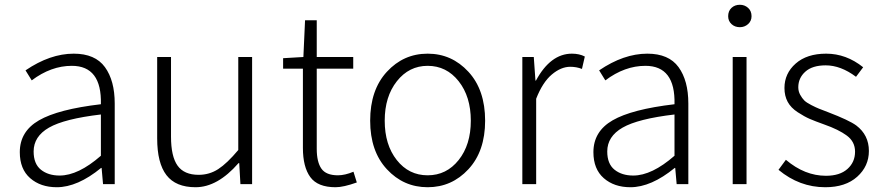

<svg xmlns="http://www.w3.org/2000/svg" viewBox="-20 -772 3701 805"><path d="M218 13Q150 13 106.5 -25Q63 -63 63 -134Q63 -221 143.5 -267.5Q224 -314 403 -335Q407 -496 281 -496Q194 -496 113 -435L87 -477Q190 -547 289 -547Q379 -547 420 -490.5Q461 -434 461 -338V0H412L406 -68H404Q305 13 218 13ZM230 -36Q308 -36 403 -119V-292Q250 -274 185.5 -237Q121 -200 121 -137Q121 -85 151.5 -60.5Q182 -36 230 -36Z M800 13Q717 13 678 -37.5Q639 -88 639 -192V-533H697V-199Q697 -116 724.5 -77.5Q752 -39 813 -39Q858 -39 895 -63Q932 -87 979 -143V-533H1037V0H988L983 -88H980Q892 13 800 13Z M1387 13Q1312 13 1281 -29.5Q1250 -72 1250 -152V-484H1167V-528L1252 -533L1259 -687H1308V-533H1461V-484H1308V-148Q1308 -93 1327.5 -65Q1347 -37 1397 -37Q1426 -37 1462 -52L1476 -7Q1420 13 1387 13Z M1532 -266Q1532 -395 1602 -471Q1672 -547 1773 -547Q1874 -547 1944 -471Q2014 -395 2014 -266Q2014 -138 1944 -62.5Q1874 13 1773 13Q1672 13 1602 -62.5Q1532 -138 1532 -266ZM1773 -496Q1695 -496 1644 -431.5Q1593 -367 1593 -266Q1593 -165 1643.5 -101Q1694 -37 1773 -37Q1852 -37 1903 -101Q1954 -165 1954 -266Q1954 -367 1903 -431.5Q1852 -496 1773 -496Z M2170 0V-533H2218L2225 -434H2227Q2288 -547 2378 -547Q2409 -547 2432 -535L2420 -483Q2397 -492 2371 -492Q2332 -492 2293.5 -459.5Q2255 -427 2228 -358V0Z M2623 13Q2555 13 2511.5 -25Q2468 -63 2468 -134Q2468 -221 2548.5 -267.5Q2629 -314 2808 -335Q2812 -496 2686 -496Q2599 -496 2518 -435L2492 -477Q2595 -547 2694 -547Q2784 -547 2825 -490.5Q2866 -434 2866 -338V0H2817L2811 -68H2809Q2710 13 2623 13ZM2635 -36Q2713 -36 2808 -119V-292Q2655 -274 2590.5 -237Q2526 -200 2526 -137Q2526 -85 2556.5 -60.5Q2587 -36 2635 -36Z M3052 0V-533H3110V0ZM3082 -658Q3061 -658 3047 -671Q3033 -684 3033 -704Q3033 -726 3047 -739Q3061 -752 3082 -752Q3102 -752 3116.5 -739Q3131 -726 3131 -704Q3131 -684 3116.5 -671Q3102 -658 3082 -658Z M3440 13Q3332 13 3244 -60L3275 -102Q3354 -35 3443 -35Q3501 -35 3533 -63.5Q3565 -92 3565 -136Q3565 -178 3530.5 -203.5Q3496 -229 3436 -250Q3397 -264 3375 -273.5Q3353 -283 3324.5 -301.5Q3296 -320 3282.5 -345Q3269 -370 3269 -403Q3269 -464 3316 -505.5Q3363 -547 3444 -547Q3528 -547 3599 -490L3569 -450Q3505 -498 3442 -498Q3386 -498 3356.5 -471.5Q3327 -445 3327 -406Q3327 -389 3335 -374.5Q3343 -360 3352 -351Q3361 -342 3381.5 -331.5Q3402 -321 3413.5 -316.5Q3425 -312 3451 -302Q3540 -268 3570 -246Q3623 -206 3623 -139Q3623 -75 3574 -31Q3525 13 3440 13Z"/></svg>

Font: Noto Sans Korean Light
Style: Regular
Weight: 300
Designer: Ryoko NISHIZUKA  (kana & ideographs); Paul D. Hunt (Latin, Greek & Cyrillic); Wenlong ZHANG  (bopomofo); Sandoll Communi
Foundry: Adobe Systems Incorporated
Version: Version 1.000;PS 1;hotconv 1.0.78;makeotf.lib2.5.61930